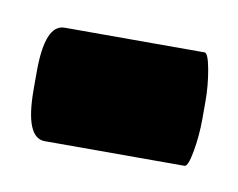

<svg xmlns="http://www.w3.org/2000/svg" viewBox="-52 -143 222 179"><g transform="rotate(10 59.0 -53.5)"><path d="M130.4 0H-2Q-20.5 0 -20.5 -45.9V-62.5Q-20.5 -107.4 -2 -107.4H130.4Q133.8 -107.4 136.5 -92.5Q139.2 -77.6 139.2 -62.5V-45.9Q139.2 -30.3 136.5 -15.1Q133.8 0 130.4 0Z"/></g></svg>

Font: Samim WOL
Style: Medium-WOL
Weight: 500
Foundry: DejaVu fonts team - Redesigned by Saber Rastikerdar
Version: Version 4.0.0